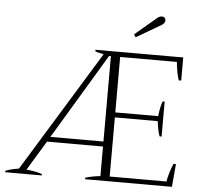

<svg xmlns="http://www.w3.org/2000/svg" viewBox="-59 -972 1093 1035"><g transform="rotate(5 487.0 -455.0)"><path d="M634 -801 744 -894Q760 -910 776 -910Q785 -910 790.5 -904.5Q796 -899 796 -891Q796 -874 774 -862L644 -786ZM7 -8Q38 -20 79 -26L480 -680Q473 -682 458.5 -684.5Q444 -687 434 -692V-700H909V-575H896Q890 -588 884.5 -619Q879 -650 877 -673H570V-373H802Q808 -427 819 -454H830V-265H819Q808 -294 802 -346H570V-26H878Q879 -43 889 -75.5Q899 -108 907 -124H920L909 0H439V-8Q473 -19 520 -24V-184H217L120 -24Q179 -18 205 -7V0H7ZM520 -211V-673H510L233 -211Z"/></g></svg>

Font: Trirong ExtraLight
Style: Regular
Weight: 275
Designer: Katatrad Team
Foundry: CadsonDemak
Version: Version 1.001